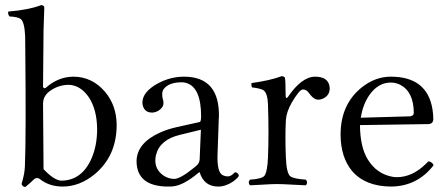

<svg xmlns="http://www.w3.org/2000/svg" viewBox="-20 -718 1748 749"><path d="M166 -356Q148.4 -338.4 147.9 -315.9Q147.9 -315.4 149.9 -58.1Q189.5 -16.1 217.8 -13.2Q299.3 -13.2 337.4 -100.6Q358.9 -150.9 358.9 -213.9Q358.4 -291 325.7 -339.8Q293 -386.2 247.1 -387.2Q201.2 -386.2 166 -356ZM159.2 -376Q207.5 -418.5 266.1 -418.9Q339.8 -418.9 390.6 -358.9Q434.6 -305.7 435.1 -231Q435.1 -109.9 349.6 -38.6Q291 9.8 224.1 9.8Q171.4 9.3 136.2 -19Q122.6 -29.3 109.9 -16.1Q105.5 -10.7 79.1 11.2Q70.3 11.2 66.4 4.4Q64.5 1.5 64 0Q64.5 -2.9 66.9 -10.3Q75.7 -40.5 77.1 -67.9Q82 -184.6 78.6 -529.3Q78.1 -564.5 78.1 -576.2Q75.7 -633.3 60.1 -644.5Q48.3 -652.3 17.1 -653.8Q9.8 -662.6 12.2 -672.9Q89.8 -679.2 137.2 -696.8Q139.6 -697.8 141.1 -698.2Q152.3 -696.8 152.8 -689Q152.8 -689 149.9 -601.1Q149.9 -599.6 149.9 -599.1Q149.9 -599.1 147.9 -379.9Q149.9 -369.6 159.2 -376Z M763.7 -211.9 681.6 -191.9Q603 -172.9 588.4 -112.8Q585.9 -102.1 585.9 -91.8Q585.9 -56.6 616.2 -34.2Q635.7 -20.5 659.7 -20Q683.1 -20 737.8 -64.5Q743.2 -68.8 745.6 -70.8Q757.8 -81.1 758.8 -95.2ZM758.8 -45.9H756.8L737.8 -30.8Q690.9 4.9 656.2 8.8Q645 10.3 631.8 9.8Q514.2 7.8 512.7 -87.9Q512.7 -159.7 605 -201.2Q634.8 -214.4 669.9 -222.2L759.8 -242.2Q764.2 -244.6 764.6 -263.2Q764.6 -379.4 704.6 -395Q696.8 -397 689.9 -397Q638.2 -397 618.7 -370.6Q612.8 -361.3 612.8 -352.1Q612.8 -339.4 614.7 -333Q617.7 -326.2 617.7 -315.9Q617.7 -298.8 598.1 -286.1Q586.4 -279.3 573.7 -278.8Q544.4 -278.8 537.1 -306.2Q535.6 -312.5 535.6 -317.9Q535.6 -359.4 595.7 -392.6Q645 -418.9 697.8 -418.9Q838.4 -418.9 834 -259.3Q834 -257.3 833.5 -256.8L828.6 -115.2Q826.2 -47.9 847.7 -35.2Q856.9 -30.3 868.7 -29.8Q880.9 -29.8 893.1 -43Q896.5 -45.4 897.5 -45.9Q905.3 -45.9 910.6 -37.1Q911.6 -34.7 911.6 -33.2Q911.6 -26.4 889.2 -9.8Q860.4 9.8 830.6 9.8Q775.9 9.3 758.8 -45.9Z M1025.4 -312Q1023.4 -356.4 1006.8 -366.7Q994.1 -373.5 963.4 -377Q959 -385.3 961.4 -394Q1033.2 -403.8 1079.1 -420.9Q1088.9 -419.9 1091.3 -415Q1094.2 -404.8 1094.2 -348.1Q1094.2 -335 1098.6 -335.4Q1101.1 -337.4 1102.5 -338.9Q1156.2 -418 1208.5 -418.9Q1260.3 -418.9 1265.6 -379.9Q1266.1 -376 1266.1 -373Q1266.1 -345.2 1239.3 -333Q1230 -329.1 1221.2 -329.1Q1203.6 -329.1 1184.1 -356.4Q1182.1 -359.4 1181.2 -359.9Q1173.8 -368.7 1161.1 -369.1Q1147.9 -368.2 1118.2 -317.9Q1097.2 -281.2 1095.2 -249Q1091.8 -186 1095.2 -103Q1097.7 -43.5 1111.8 -30.8Q1124.5 -20.5 1173.3 -17.1Q1182.6 -5.9 1173.3 4.9Q1155.3 4.4 1122.1 2.4Q1081.5 0 1060.5 0Q1039.6 0 1003.4 2.4Q972.7 4.4 955.1 4.9Q945.8 -6.3 955.1 -17.1Q1000.5 -20 1011.2 -31.7Q1022.9 -46.9 1025.4 -103Q1029.3 -202.1 1025.4 -308.1Q1025.4 -310.5 1025.4 -312Z M1387.2 -258.8 1580.6 -264.2Q1593.8 -266.6 1594.2 -276.9Q1594.2 -359.9 1540.5 -387.7Q1522.9 -396 1504.4 -396Q1454.6 -396 1419.9 -345.7Q1396 -310.5 1387.2 -258.8ZM1651.4 -88.9Q1667 -85.9 1671.4 -73.2Q1607.4 9.3 1504.4 9.8Q1404.8 8.8 1353.5 -50.8Q1309.1 -104 1308.6 -192.9Q1308.6 -311 1391.6 -377.4Q1444.3 -418.9 1504.4 -418.9Q1646 -418.9 1667 -292.5Q1670.4 -272.5 1670.4 -251Q1668.5 -235.4 1652.3 -233.9L1384.3 -230Q1384.8 -145 1414.6 -96.2Q1449.2 -39.6 1511.2 -28.3Q1520 -26.9 1528.3 -26.9Q1587.4 -26.9 1639.6 -77.1Q1645.5 -83 1651.4 -88.9Z"/></svg>

Font: Linux Libertine Display O
Style: Regular
Weight: 400
Designer: Philipp H. Poll
Foundry: Philipp H. Poll
Version: Version 5.0.9